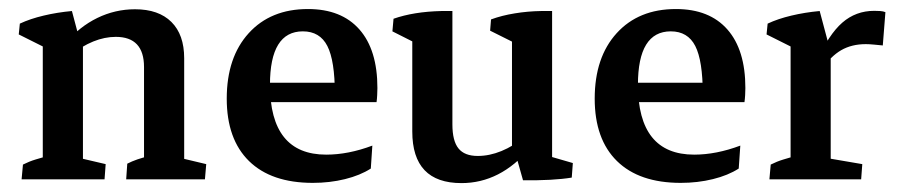

<svg xmlns="http://www.w3.org/2000/svg" viewBox="-20 -397 1991 425"><path d="M298.8 -2.9V-248.5Q298.8 -315.4 236.3 -315.4Q187 -315.4 135.3 -274.4L125.5 -301.8Q155.8 -337.9 195.3 -357.2Q234.9 -376.5 278.8 -376.5Q331.1 -376.5 359.4 -348.4Q387.7 -320.3 387.7 -268.1V-2.9ZM74.7 -2.9V-330.1L163.6 -309.6V-2.9ZM27.8 0 30.8 -32.7Q44.4 -39.6 58.6 -43.9Q72.8 -48.3 86.9 -51.8L74.7 -12.2V-82H163.6V-12.2L153.3 -47.9L213.9 -33.7L211.4 0ZM259.3 0 261.7 -34.7Q272 -40 284.2 -44.2Q296.4 -48.3 310.5 -51.8L298.8 -12.2V-82H387.7V-12.2L377 -47.9L436.5 -33.7L433.6 0ZM74.7 -249.5V-312L88.9 -287.1L21.5 -320.8L23.9 -344.7Q46.9 -355.5 76.7 -362.5Q106.4 -369.6 139.2 -372.6L160.6 -292Z M672.4 7.8Q580.6 7.8 531.2 -40.5Q481.9 -88.9 481.9 -178.7Q481.9 -270 530.5 -323.5Q579.1 -377 661.6 -377Q735.8 -377 775.6 -331.8Q815.4 -286.6 815.4 -202.1Q815.4 -194.8 814.9 -186.3Q814.5 -177.7 813.5 -170.9L721.2 -189Q721.2 -262.7 704.6 -295.2Q688 -327.6 650.4 -327.6Q577.6 -327.6 577.6 -209.5Q577.6 -54.7 702.1 -54.7Q751 -54.7 804.2 -74.7L800.8 -23.9Q777.3 -8.8 743.7 -0.5Q710 7.8 672.4 7.8ZM520 -170.9V-213.9H805.7L813.5 -170.9Z M1001.5 8.3Q892.6 8.3 892.6 -106V-327.1L981.4 -321.8V-121.6Q981.4 -85 994.9 -68.4Q1008.3 -51.8 1037.6 -51.8Q1089.4 -51.8 1143.6 -95.2L1152.8 -68.8Q1087.4 8.3 1001.5 8.3ZM892.6 -264.2V-318.4L906.7 -298.3L848.6 -327.6L851.1 -355.5Q895.5 -371.1 957 -372.6H981.4V-293ZM1202.1 -28.8 1113.3 -48.3V-326.2L1202.1 -321.3ZM1113.3 -264.2V-318.4L1127.4 -297.9L1064.9 -329.1L1066.9 -354Q1090.8 -362.8 1119.4 -367.4Q1147.9 -372.1 1177.7 -372.6H1202.1V-293.9ZM1137.7 2 1119.1 -64 1202.1 -85.9V-29.8L1189 -53.2L1248 -36.1L1245.6 -3.9Q1204.1 2.9 1137.7 2Z M1486.8 7.8Q1395 7.8 1345.7 -40.5Q1296.4 -88.9 1296.4 -178.7Q1296.4 -270 1345 -323.5Q1393.6 -377 1476.1 -377Q1550.3 -377 1590.1 -331.8Q1629.9 -286.6 1629.9 -202.1Q1629.9 -194.8 1629.4 -186.3Q1628.9 -177.7 1627.9 -170.9L1535.6 -189Q1535.6 -262.7 1519 -295.2Q1502.4 -327.6 1464.8 -327.6Q1392.1 -327.6 1392.1 -209.5Q1392.1 -54.7 1516.6 -54.7Q1565.4 -54.7 1618.7 -74.7L1615.2 -23.9Q1591.8 -8.8 1558.1 -0.5Q1524.4 7.8 1486.8 7.8ZM1334.5 -170.9V-213.9H1620.1L1627.9 -170.9Z M1730 -2.9V-315.4L1818.8 -290.5V-2.9ZM1683.1 0 1686 -32.7Q1699.7 -39.6 1713.9 -43.9Q1728 -48.3 1742.2 -51.8L1730 -12.7V-82H1818.8V-12.7L1808.6 -47.4L1888.7 -33.7L1886.2 0ZM1797.9 -242.2 1788.1 -261.7Q1814.5 -320.8 1844.5 -346.9Q1874.5 -373 1915 -373Q1921.4 -373 1928.2 -372.6Q1935.1 -372.1 1939.9 -370.1L1934.1 -296.4Q1924.8 -297.4 1914.3 -298.3Q1903.8 -299.3 1896.5 -299.3Q1865.2 -299.3 1842 -285.9Q1818.8 -272.5 1797.9 -242.2ZM1730 -249.5V-312L1744.1 -287.1L1676.8 -320.8L1679.2 -344.7Q1702.1 -355.5 1731.9 -362.5Q1761.7 -369.6 1794.4 -372.6L1815.9 -292Z"/></svg>

Font: Markazi Text Medium
Style: Regular
Weight: 500
Designer: Borna Izadpanah (Arabic designer), Fiona Ross (Arabic design director) and Florian Runge (Latin designer)
Foundry: Borna Izadpanah and Florian Runge
Version: Version 1.001